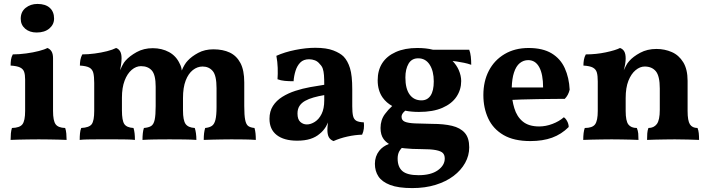

<svg xmlns="http://www.w3.org/2000/svg" viewBox="-20 -712 3625 981"><path d="M34.2 2.9Q34.2 -15.1 35.6 -30.5Q37.1 -45.9 41 -58.1Q81.1 -59.1 94.7 -77.1Q108.4 -95.2 108.4 -145V-306.2Q108.4 -330.1 103.3 -345Q98.1 -359.9 82.3 -367.4Q66.4 -375 34.2 -377Q34.2 -392.1 36.1 -406.5Q38.1 -420.9 45.4 -434.1Q78.1 -434.1 113.8 -439Q149.4 -443.8 178.7 -451.4Q208 -459 222.2 -466.8Q235.4 -461.9 243.2 -449.5Q251 -437 251 -414.1V-145Q251 -95.2 264.2 -77.1Q277.3 -59.1 313 -58.1Q317.4 -45.9 318.8 -29.5Q320.3 -13.2 320.3 2.9Q305.2 2 282.2 1.5Q259.3 1 232.2 0.5Q205.1 0 178.2 0Q151.4 0 123.3 0.5Q95.2 1 72.3 1.5Q49.3 2 34.2 2.9ZM167 -545.9Q131.3 -545.9 108.6 -565.4Q85.9 -585 85.9 -616.2Q85.9 -651.9 111.1 -671.9Q136.2 -691.9 171.4 -691.9Q212.4 -691.9 234.4 -671.9Q256.3 -651.9 256.3 -617.2Q256.3 -586.9 232.2 -566.4Q208 -545.9 167 -545.9Z M908.7 -351.6Q922.4 -384.8 939 -401.9Q959 -423.8 992.7 -441.9Q1026.4 -460 1070.3 -460Q1119.1 -460 1154.1 -443.4Q1189 -426.8 1208.5 -389.9Q1228 -353 1228 -291V-169.9Q1228 -123 1232.7 -99.6Q1237.3 -76.2 1248.3 -68.1Q1259.3 -60.1 1280.3 -58.1Q1284.2 -44.9 1285.6 -30Q1287.1 -15.1 1287.1 2.9Q1263.2 1 1230.2 0.5Q1197.3 0 1162.1 0Q1139.2 0 1113.3 0.5Q1087.4 1 1063.2 1.5Q1039.1 2 1021 2.9Q1021 -17.1 1022.7 -31Q1024.4 -44.9 1028.3 -58.1Q1049.3 -60.1 1062.3 -68.6Q1075.2 -77.1 1080.8 -100.1Q1086.4 -123 1086.4 -165V-261.2Q1086.4 -326.2 1066.9 -349.1Q1047.4 -372.1 1015.1 -372.1Q988.3 -372.1 965.3 -354Q942.4 -335.9 928.7 -300.5Q915 -265.1 915 -210.9V-147.9Q915 -97.2 928.2 -78.6Q941.4 -60.1 975.1 -58.1Q979 -46.9 981.2 -31Q983.4 -15.1 983.4 2.9Q959 1 921.1 0.5Q883.3 0 846.2 0Q810.1 0 772.7 0.5Q735.4 1 708 2.9Q708 -15.1 709.7 -31Q711.4 -46.9 715.3 -58.1Q739.3 -60.1 752.2 -68.1Q765.1 -76.2 770.3 -100.1Q775.4 -124 775.4 -169.9V-269Q775.4 -329.1 755.9 -351.6Q736.3 -374 700.2 -374Q675.3 -374 652.8 -355Q630.4 -335.9 616.7 -300Q603 -264.2 603 -212.9V-147.9Q603 -96.2 615.2 -78.1Q627.4 -60.1 662.1 -58.1Q666 -45.9 667.7 -30.5Q669.4 -15.1 669.4 2.9Q653.3 1 627.7 0.5Q602.1 0 575.2 0Q548.3 0 526.4 0Q505.4 0 478.3 0Q451.2 0 426.8 0.5Q402.3 1 387.2 2.9Q387.2 -15.1 388.7 -30.5Q390.1 -45.9 395 -58.1Q436 -60.1 448.7 -77.6Q461.4 -95.2 461.4 -145V-288.1Q461.4 -320.8 456.8 -339.4Q452.1 -357.9 436.8 -366.5Q421.4 -375 388.2 -377Q388.2 -391.1 390.6 -405.5Q393.1 -419.9 400.4 -434.1Q430.2 -434.1 463.6 -438.5Q497.1 -442.9 526.6 -450.4Q556.2 -458 573.2 -466.8Q585.4 -462.9 593.3 -450.4Q601.1 -438 601.1 -414.1Q601.1 -397 597.7 -376Q596.2 -366.7 593.3 -353Q599.6 -367.2 604 -375.5Q613.3 -394 621.1 -401.9Q642.1 -425.8 678.2 -445.8Q714.4 -465.8 760.3 -465.8Q807.1 -465.8 843.8 -445.8Q880.4 -425.8 898.4 -386.2Q907.2 -370.1 908.7 -351.6Z M1547.9 -76.2Q1567.9 -76.2 1588.9 -89.6Q1609.9 -103 1623.3 -130.1Q1636.7 -157.2 1636.7 -199.2V-226.1Q1607.9 -221.2 1582.5 -214.1Q1557.1 -207 1538.6 -196.5Q1520 -186 1510 -170.4Q1500 -154.8 1500 -131.8Q1500 -102.1 1514.4 -89.1Q1528.8 -76.2 1547.9 -76.2ZM1656.2 -86.4Q1650.9 -75.2 1645 -64.5Q1631.8 -43 1613.8 -28.8Q1593.8 -11.2 1565.4 -2.2Q1537.1 6.8 1498 6.8Q1431.2 6.8 1394 -22Q1356.9 -50.8 1356.9 -105Q1356.9 -143.1 1374.5 -170.7Q1392.1 -198.2 1422.1 -217Q1452.1 -235.8 1489 -247.8Q1525.9 -259.8 1564.5 -266.8Q1603 -273.9 1636.7 -278.8Q1636.7 -308.1 1635.3 -327.6Q1633.8 -347.2 1629.4 -360.6Q1625 -374 1614.7 -383.8Q1604 -397.9 1589.4 -403.6Q1574.7 -409.2 1559.1 -409.2Q1530.8 -409.2 1514.4 -392.6Q1498 -376 1490 -350.1Q1481.9 -324.2 1480 -296.9Q1456.1 -296.9 1435.1 -298.8Q1414.1 -300.8 1397.9 -307.1Q1399.9 -334 1398.9 -365Q1397.9 -396 1392.1 -426.8Q1434.1 -445.8 1488.5 -456.8Q1543 -467.8 1590.8 -467.8Q1647.9 -467.8 1682.9 -454.3Q1717.8 -440.9 1735.8 -422.9Q1756.8 -400.9 1768.3 -363.5Q1779.8 -326.2 1779.8 -255.9V-168.9Q1779.8 -137.2 1783.9 -119.6Q1788.1 -102.1 1800.5 -95Q1813 -87.9 1838.9 -86.9Q1840.8 -70.8 1838.9 -54.4Q1836.9 -38.1 1830.1 -23.9Q1793.9 -22.9 1755.4 -14.4Q1716.8 -5.9 1684.1 8.8Q1667 2 1659.9 -11.5Q1652.8 -24.9 1652.8 -48.8Q1652.8 -61 1654.8 -77.6Q1655.3 -82 1656.2 -86.4Z M2032.7 43.9Q2023.4 54.2 2019 63Q2011.7 78.1 2011.7 98.1Q2011.7 141.1 2036.1 162.1Q2060.5 183.1 2118.7 183.1Q2181.6 183.1 2217 158Q2252.4 132.8 2252.4 98.1Q2252.4 80.1 2242.9 70.1Q2233.4 60.1 2207 54.9Q2180.7 49.8 2129.4 49.8Q2085.4 49.8 2048.8 45.9Q2040.5 44.9 2032.7 43.9ZM2133.3 -199.2Q2163.6 -199.2 2179.9 -223.6Q2196.3 -248 2196.3 -295.9Q2196.3 -349.1 2175.3 -381.6Q2154.3 -414.1 2116.7 -414.1Q2083.5 -414.1 2067.4 -386.5Q2051.3 -358.9 2051.3 -315.9Q2051.3 -258.8 2073 -229Q2094.7 -199.2 2133.3 -199.2ZM2050.3 -146.5Q2044.9 -141.6 2040.5 -136.7Q2031.7 -126 2031.7 -115.2Q2031.7 -97.2 2048.6 -90.1Q2065.4 -83 2100.6 -81.5Q2135.7 -80.1 2188.5 -79.1Q2247.6 -79.1 2289.6 -69.1Q2331.5 -59.1 2354.5 -33.4Q2377.4 -7.8 2377.4 41Q2377.4 83 2356.4 120.6Q2335.4 158.2 2297.4 187Q2259.3 215.8 2205.8 232.4Q2152.3 249 2086.4 249Q2014.6 249 1973.1 232.9Q1931.6 216.8 1913.6 189.5Q1895.5 162.1 1895.5 125Q1895.5 86.9 1917.5 58.6Q1935.5 35.6 1967.3 23.4Q1950.7 13.2 1939.9 -1.5Q1924.3 -22.9 1924.3 -58.1Q1924.3 -99.1 1946.8 -129.4Q1963.4 -151.9 1983.9 -170.4Q1954.1 -187 1935.5 -212.9Q1909.7 -249 1909.7 -301.8Q1909.7 -353 1933.1 -389.4Q1956.5 -425.8 2002.4 -446.3Q2048.3 -466.8 2112.3 -466.8Q2157.2 -466.8 2191.9 -458H2377.4Q2383.3 -442.9 2385.5 -422.9Q2387.7 -402.8 2387.7 -380.9Q2370.6 -387.2 2351.1 -391.1Q2331.5 -395 2313 -397.9Q2302.2 -399.4 2292.5 -400.4Q2313 -378.9 2323.7 -354.5Q2336.4 -325.2 2336.4 -297.9Q2336.4 -253.9 2312.5 -218Q2288.6 -182.1 2240.5 -161.1Q2192.4 -140.1 2120.6 -140.1Q2082.5 -140.1 2050.3 -146.5Z M2594.7 -265.1H2754.9Q2754.9 -332 2735.4 -368.4Q2715.8 -404.8 2678.7 -404.8Q2654.8 -404.8 2635.7 -389.4Q2616.7 -374 2606 -340.8Q2596.2 -311 2594.7 -265.1ZM2598.1 -201.7Q2601.6 -179.7 2607.9 -159.2Q2620.6 -116.2 2651.1 -91.1Q2681.6 -65.9 2734.9 -65.9Q2768.6 -65.9 2802.7 -78.9Q2836.9 -91.8 2860.8 -112.8Q2869.6 -107.9 2877.7 -93Q2885.7 -78.1 2885.7 -63Q2848.6 -25.9 2800.8 -8.5Q2752.9 8.8 2689.9 8.8Q2605.5 8.8 2552.5 -22.2Q2499.5 -53.2 2474.6 -106.7Q2449.7 -160.2 2449.7 -226.1Q2449.7 -296.9 2477.8 -350.8Q2505.9 -404.8 2558.3 -435.8Q2610.8 -466.8 2680.7 -466.8Q2752.9 -466.8 2798.3 -439.5Q2843.8 -412.1 2865.7 -363.5Q2887.7 -314.9 2890.6 -253.9Q2883.8 -225.1 2865.7 -207Q2840.8 -207 2804.7 -206.5Q2768.6 -206.1 2727.1 -205.6Q2685.5 -205.1 2643.1 -203.6Q2620.1 -202.6 2598.1 -201.7Z M3176.8 -413.1Q3176.8 -400.9 3174.3 -385.5Q3171.9 -370.1 3167 -353Q3172.9 -365.2 3179 -377.2Q3185.1 -389.2 3194.8 -399.9Q3214.8 -422.9 3251 -442.4Q3287.1 -461.9 3334 -461.9Q3376 -461.9 3412.4 -446Q3448.7 -430.2 3470.9 -394Q3493.2 -357.9 3493.2 -298.8V-145Q3493.2 -95.2 3505.1 -76.7Q3517.1 -58.1 3543.9 -58.1Q3548.8 -45.9 3550.3 -31.5Q3551.8 -17.1 3551.8 2.9Q3529.8 2 3495.4 1Q3460.9 0 3427.7 0Q3405.8 0 3378.4 0.5Q3351.1 1 3325.9 1.5Q3300.8 2 3286.1 2.9Q3286.1 -15.1 3287.1 -30Q3288.1 -44.9 3293 -58.1Q3320.8 -58.1 3335.9 -78.1Q3351.1 -98.1 3351.1 -150.9V-259.8Q3351.1 -323.2 3331.1 -347.7Q3311 -372.1 3273.9 -372.1Q3250 -372.1 3227.5 -353.5Q3205.1 -335 3190.9 -299.6Q3176.8 -264.2 3176.8 -210.9V-145Q3176.8 -94.2 3190.4 -76.2Q3204.1 -58.1 3233.9 -58.1Q3239.7 -43.9 3241 -30Q3242.2 -16.1 3242.2 2.9Q3228 2 3204.1 1.5Q3180.2 1 3154.5 0.5Q3128.9 0 3105 0Q3083 0 3054.9 0.5Q3026.9 1 3001 1.5Q2975.1 2 2960 2.9Q2960 -16.1 2961.9 -32Q2963.9 -47.9 2967.8 -58.1Q3006.8 -58.1 3020.5 -76.7Q3034.2 -95.2 3034.2 -145V-295.9Q3034.2 -325.2 3029.5 -341.6Q3024.9 -357.9 3009.5 -366.5Q2994.1 -375 2960.9 -377Q2960.9 -392.1 2963.4 -406.5Q2965.8 -420.9 2973.1 -434.1Q3025.9 -434.1 3075.4 -444.6Q3125 -455.1 3147.9 -466.8Q3162.1 -461.9 3169.4 -449.5Q3176.8 -437 3176.8 -413.1Z"/></svg>

Font: Abu Sayed
Style: Regular
Weight: 400
Designer: Jayed Ahsan Saad
Foundry: Codepotro
Version: Codepotro Abu Sayed;Version 0.800